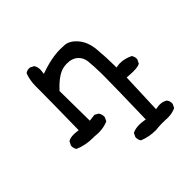

<svg xmlns="http://www.w3.org/2000/svg" viewBox="-153 -562 807 807"><g transform="rotate(-45 250.0 -158.5)"><path d="M100.1 -366.7V-338.4Q100.1 -280.3 97.2 -107.9L88.9 -108.9Q78.6 -110.4 73.2 -110.4Q58.6 -110.4 50.5 -108.4Q42.5 -106.4 37.1 -102.5L28.8 -85.9Q28.3 -84 28.3 -82Q28.3 -67.9 35.6 -58.6Q72.8 -42.5 117.7 -42.5Q122.1 -42.5 127.4 -42.5Q139.2 -41 149.9 -41Q180.2 -41 205.6 -52.2L213.4 -68.4Q213.9 -70.3 213.9 -74.5Q213.9 -78.6 212.2 -85.2Q210.4 -91.8 206.1 -97.7L189.9 -106.9L158.7 -103L156.7 -281.2Q164.1 -289.1 169.4 -294.4Q209.5 -334.5 242.7 -339.8Q252.4 -341.3 261.7 -341.3Q293 -341.3 312 -322.3Q327.1 -307.1 329.6 -284.2Q332.5 -257.3 333.5 -211.9Q333.5 -205.6 333.5 -188Q333.5 -135.7 328.6 59.6L319.8 58.1Q305.7 55.7 293 55.7Q270 55.7 253.4 64L245.6 80.1Q245.1 82 245.1 84Q245.1 98.1 252.4 107.4Q286.6 121.6 326.7 121.6Q347.7 119.1 364.3 119.1Q380.9 119.1 388.4 119.6Q396 120.1 399.9 120.1Q425.3 120.1 446.8 109.9L454.6 93.8Q455.1 91.8 455.1 87.6Q455.1 83.5 453.4 77.4Q451.7 71.3 447.3 65.9Q432.6 56.6 414.1 56.6Q406.7 56.6 398.9 58.1L389.6 59.6L396.5 -122.1Q420.4 -120.1 433.6 -120.1Q463.4 -120.1 473.6 -127L481.9 -143.6Q482.4 -145.5 482.4 -149.7Q482.4 -153.8 480.7 -159.7Q479 -165.5 475.1 -170.9Q445.8 -184.6 419.9 -184.6Q412.1 -184.6 404.3 -183.1L396 -181.6V-190.4Q396 -242.7 391.1 -293.5Q386.7 -341.8 361.8 -371.1Q336.9 -400.4 309.1 -402.8Q297.4 -403.8 281.5 -403.8Q265.6 -403.8 244.6 -400.9Q210.9 -396 172.4 -382.8L161.1 -378.9L162.6 -390.6Q163.6 -396 163.6 -401.4Q163.6 -418 155.3 -430.7L138.7 -439Q136.7 -439.5 134.8 -439.5Q121.1 -439.5 111.8 -432.1Q100.1 -401.4 100.1 -366.7Z"/></g></svg>

Font: Bakudai
Style: ExtraLight
Weight: 200
Version: Version 1.48